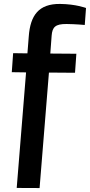

<svg xmlns="http://www.w3.org/2000/svg" viewBox="-20 -785 455 971"><path d="M64.5 165.5 180.2 166 227.5 -418 359.4 -417 366.2 -513.2 234.4 -514.2 241.2 -605C244.6 -647.9 259.8 -664.1 316.9 -663.6C363.8 -663.1 408.7 -658.7 408.7 -658.7L415 -744.6C415 -744.6 364.3 -764.2 283.7 -765.1C175.3 -766.1 133.3 -707 125.5 -601.1L118.7 -515.1L46.4 -516.1L39.6 -419.9L111.8 -418.9Z"/></svg>

Font: Doppio One
Style: Regular
Weight: 400
Designer: Szymon Celej
Foundry: Sorkin Type Co
Version: Version 1.002